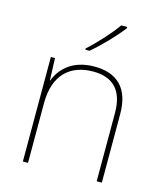

<svg xmlns="http://www.w3.org/2000/svg" viewBox="-114 -852 801 937"><g transform="rotate(15 286.5 -383.0)"><path d="M412 -759V-766H382C353 -723 288 -652 243 -612V-606H264C317 -650 377 -714 412 -759ZM309 -538C197 -538 140 -478 117 -417H115L111 -528H90V0H116V-302C116 -446 194 -513 309 -513C406 -513 463 -462 463 -345V0H489V-346C489 -477 423 -538 309 -538Z"/></g></svg>

Font: Noto Sans Gurmukhi UI Thin
Style: Regular
Weight: 100
Designer: Jelle Bosma - Monotype Design Team
Foundry: Monotype Imaging Inc.
Version: Version 2.004